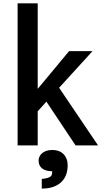

<svg xmlns="http://www.w3.org/2000/svg" viewBox="-20 -855 597 1129"><path d="M83.5 -835.4H201.7V-332.5L386.2 -554.2H523.9L327.6 -338.9L556.6 0H424.3L252.9 -257.3L201.7 -200.7V0H83.5ZM288.6 26.9Q308.6 26.9 325 33Q341.3 39.1 353 50.8Q364.7 62.5 371.3 79.3Q377.9 96.2 377.9 117.2Q377.9 145 369.6 169.7Q361.3 194.3 343 213.1Q324.7 231.9 295.9 242.9Q267.1 253.9 225.6 253.9V197.3Q247.6 194.8 259.8 191.2Q272 187.5 278.1 182.1Q284.2 176.8 285.6 169.4Q287.1 162.1 287.1 151.9Q248.5 151.9 227.8 135.5Q207 119.1 207 88.4Q207 76.7 212.2 65.7Q217.3 54.7 227.5 45.9Q237.8 37.1 252.9 32Q268.1 26.9 288.6 26.9Z"/></svg>

Font: Tauri
Style: Regular
Weight: 400
Designer: Yvonne Schüttler
Foundry: Yvonne Schüttler
Version: Version 1.003; ttfautohint (v0.93.8-669f) -l 13 -r 13 -G 200